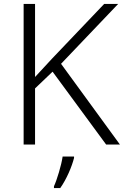

<svg xmlns="http://www.w3.org/2000/svg" viewBox="-20 -734 629 975"><path d="M589 0 290 -410 580 -714H509L245 -437C215 -405 186 -374 158 -343V-714H100V0H158V-285L247 -370L519 0ZM356 68V61H298C292 104 269 180 254 212V221H286C318 176 345 112 356 68Z"/></svg>

Font: Noto Sans Myanmar UI Light
Style: Regular
Weight: 300
Designer: Monotype Design Team
Foundry: Monotype Imaging Inc.
Version: Version 2.103